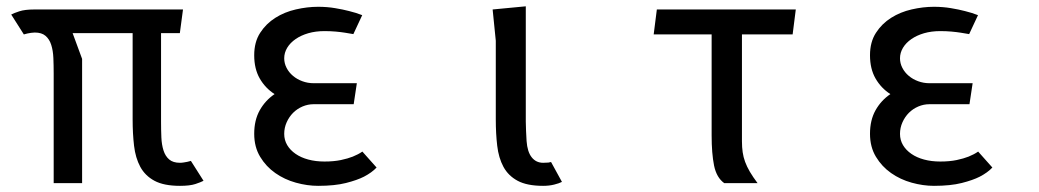

<svg xmlns="http://www.w3.org/2000/svg" viewBox="-20 -580 3290 608"><path d="M490 -475V-194.5Q490 -168.5 491 -145Q492 -121.5 497.8 -103.5Q503.5 -85.5 515.8 -75Q528 -64.5 550 -64.5Q555.5 -64.5 561.5 -65.5Q567.5 -66.5 573 -67.5Q578.5 -69 584.5 -70.5L624.5 -7.5Q616 -3 598.5 2.8Q581 8.5 550 8.5Q499 8.5 469.2 -7.5Q439.5 -23.5 424.2 -51.8Q409 -80 404.5 -118.5Q400 -157 400 -201.5V-475H210L240 -393.5V0H150V-347Q150 -373 149 -396.5Q148 -420 142.2 -438Q136.5 -456 124.2 -466.5Q112 -477 90 -477Q84.5 -477 78.2 -476Q72 -475 67 -474Q61 -472.5 55.5 -471L15.5 -534Q24 -538.5 41.2 -544.2Q58.5 -550 89 -550H559.5L549.5 -475Z M1110 -316.5 1100 -250H973Q955 -250 938 -242.8Q921 -235.5 908.2 -222.8Q895.5 -210 887.8 -192.8Q880 -175.5 880 -156Q880 -136.5 889.5 -120.5Q899 -104.5 916 -92.8Q933 -81 956.2 -74.8Q979.5 -68.5 1007.5 -68.5Q1037 -68.5 1059.5 -73.2Q1082 -78 1097 -84Q1114.5 -91 1127.5 -100L1172.5 -49.5Q1157.5 -33.5 1132.5 -20.5Q1111 -9.5 1075.5 -0.5Q1040 8.5 987.5 8.5Q953 8.5 917 -1.5Q881 -11.5 851.8 -32Q822.5 -52.5 803.8 -83.5Q785 -114.5 785 -156.5Q785 -199.5 802.5 -230.8Q820 -262 849.5 -282Q820 -301 802.5 -331.5Q785 -362 785 -405Q785 -447 803.8 -476Q822.5 -505 851.8 -523.5Q881 -542 917 -550.2Q953 -558.5 987.5 -558.5Q1016 -558.5 1041.2 -554.2Q1066.5 -550 1085.5 -545Q1108 -539.5 1127 -532L1099 -472Q1086.5 -474.5 1072 -476.5Q1059.5 -478.5 1043 -480Q1026.5 -481.5 1007.5 -481.5Q979.5 -481.5 956.2 -474.8Q933 -468 916 -456.2Q899 -444.5 889.5 -428.8Q880 -413 880 -395.5Q880 -379.5 887.5 -365Q895 -350.5 907.8 -339.8Q920.5 -329 937.5 -322.8Q954.5 -316.5 973 -316.5Z M1550 -451 1540 -550 1645 -560V-194.5Q1645 -181.5 1645.8 -166.2Q1646.5 -151 1647.5 -133.5Q1650 -99 1663.8 -81.8Q1677.5 -64.5 1700 -64.5Q1711 -64.5 1716.5 -65.2Q1722 -66 1725 -67L1759.5 -4Q1751 0.5 1735 4.5Q1719 8.5 1700 8.5Q1649 8.5 1619.2 -7.5Q1589.5 -23.5 1574.2 -51.8Q1559 -80 1554.5 -118.5Q1550 -157 1550 -201.5Z M2329.5 -471V-132.5Q2329.5 -113.5 2331.8 -98Q2334 -82.5 2339.5 -67.5Q2345 -52.5 2354.5 -36.2Q2364 -20 2379 0H2273.5Q2249 -17.5 2241.2 -55.8Q2233.5 -94 2233.5 -151.5V-471H2050L2060 -550H2500L2490 -471Z M3060 -316.5 3050 -250H2923Q2905 -250 2888 -242.8Q2871 -235.5 2858.2 -222.8Q2845.5 -210 2837.8 -192.8Q2830 -175.5 2830 -156Q2830 -136.5 2839.5 -120.5Q2849 -104.5 2866 -92.8Q2883 -81 2906.2 -74.8Q2929.5 -68.5 2957.5 -68.5Q2987 -68.5 3009.5 -73.2Q3032 -78 3047 -84Q3064.5 -91 3077.5 -100L3122.5 -49.5Q3107.5 -33.5 3082.5 -20.5Q3061 -9.5 3025.5 -0.5Q2990 8.5 2937.5 8.5Q2903 8.5 2867 -1.5Q2831 -11.5 2801.8 -32Q2772.5 -52.5 2753.8 -83.5Q2735 -114.5 2735 -156.5Q2735 -199.5 2752.5 -230.8Q2770 -262 2799.5 -282Q2770 -301 2752.5 -331.5Q2735 -362 2735 -405Q2735 -447 2753.8 -476Q2772.5 -505 2801.8 -523.5Q2831 -542 2867 -550.2Q2903 -558.5 2937.5 -558.5Q2966 -558.5 2991.2 -554.2Q3016.5 -550 3035.5 -545Q3058 -539.5 3077 -532L3049 -472Q3036.5 -474.5 3022 -476.5Q3009.5 -478.5 2993 -480Q2976.5 -481.5 2957.5 -481.5Q2929.5 -481.5 2906.2 -474.8Q2883 -468 2866 -456.2Q2849 -444.5 2839.5 -428.8Q2830 -413 2830 -395.5Q2830 -379.5 2837.5 -365Q2845 -350.5 2857.8 -339.8Q2870.5 -329 2887.5 -322.8Q2904.5 -316.5 2923 -316.5Z"/></svg>

Font: B612 Mono
Style: Regular
Weight: 400
Version: Version 1.005